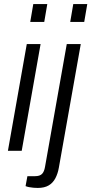

<svg xmlns="http://www.w3.org/2000/svg" viewBox="-20 -743 450 946"><path d="M129 -635 144 -723H213L198 -635ZM19 0 112 -526H180L87 0ZM326 -635 341 -723H410L395 -635ZM166 183Q156 183 144.5 182Q133 181 123 179Q113 177 106 174L115 125H153Q176 125 187 114Q198 103 202 78L309 -526H378L270 83Q265 112 253 135Q241 158 220 170.5Q199 183 166 183Z"/></svg>

Font: Archivo SemiCondensed Light
Style: Italic
Weight: 300
Width: 4
Italic angle: -10°
Designer: Hector Gatti
Foundry: Omnibus-Type
Version: Version 2.001